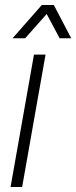

<svg xmlns="http://www.w3.org/2000/svg" viewBox="-20 -743 303 763"><path d="M22 0 115 -526H161L68 0ZM30 -591 146 -723H194L263 -591H217L155 -707H183L80 -591Z"/></svg>

Font: Archivo SemiCondensed Thin
Style: Italic
Weight: 250
Width: 4
Italic angle: -10°
Designer: Hector Gatti
Foundry: Omnibus-Type
Version: Version 2.001